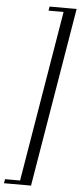

<svg xmlns="http://www.w3.org/2000/svg" viewBox="-85 -784 447 1067"><g transform="rotate(5 139.0 -250.0)"><path d="M-20 250 -16.1 227.1H67.9L227.1 -727.1H143.1L147 -750H297.9L130.9 250Z"/></g></svg>

Font: CMU Serif Extra
Style: RomanSlanted
Weight: 500
Italic angle: -9.46001°
Version: Version 0.7.0